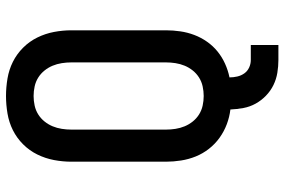

<svg xmlns="http://www.w3.org/2000/svg" viewBox="-174 -609 948 640"><g transform="rotate(-90 300.0 -289.0)"><path d="M420 165Q399 165 377.5 161.5Q356 158 336.5 148.5Q317 139 301 123.5Q285 108 274.5 89Q264 70 260 48.5Q256 27 255 5Q230 2 206 -7Q182 -16 161 -31Q140 -46 124 -66.5Q108 -87 98.5 -110.5Q89 -134 85 -159.5Q81 -185 81 -210V-525Q81 -554 86.5 -583Q92 -612 105 -638.5Q118 -665 139 -686Q160 -707 186 -720Q212 -733 241.5 -738Q271 -743 300 -743Q329 -743 358.5 -738Q388 -733 414 -720Q440 -707 461 -686Q482 -665 495 -638.5Q508 -612 513.5 -583Q519 -554 519 -525V-210Q519 -186 515.5 -162Q512 -138 503.5 -115.5Q495 -93 481 -73Q467 -53 448.5 -38Q430 -23 408 -13Q386 -3 362 2Q362 15 365 28Q368 41 375.5 51.5Q383 62 395 67.5Q407 73 420 73H470V165ZM300 -84Q316 -84 332 -87.5Q348 -91 361.5 -99.5Q375 -108 385 -120.5Q395 -133 401 -147.5Q407 -162 409.5 -178Q412 -194 412 -210V-525Q412 -541 409.5 -557Q407 -573 401 -587.5Q395 -602 385 -614.5Q375 -627 361.5 -635.5Q348 -644 332 -647.5Q316 -651 300 -651Q284 -651 268 -647.5Q252 -644 238.5 -635.5Q225 -627 215 -614.5Q205 -602 199 -587.5Q193 -573 190.5 -557Q188 -541 188 -525V-210Q188 -194 190.5 -178Q193 -162 199 -147.5Q205 -133 215 -120.5Q225 -108 238.5 -99.5Q252 -91 268 -87.5Q284 -84 300 -84Z"/></g></svg>

Font: Iosevka Etoile Semibold
Style: Regular
Weight: 600
Designer: Belleve Invis
Foundry: Belleve Invis
Version: Version 22.1.2; ttfautohint (v1.8.4)